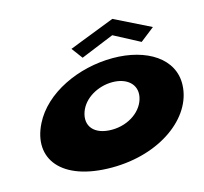

<svg xmlns="http://www.w3.org/2000/svg" viewBox="-91 -685 856 804"><g transform="rotate(-15 337.0 -283.5)"><path d="M461.4 -584 616.6 -507 555.2 -459 443.3 -518 299.2 -459 263.6 -507ZM61.6 -239C-7.5 -101 80.4 17 299.4 17C509.4 17 667.5 -101 673.6 -239C679.3 -355 566 -425 420 -425C271 -425 119.3 -355 61.6 -239ZM248.6 -239C267.8 -293 330.2 -328 392.2 -328C454.2 -328 496.8 -293 486.6 -239C475.7 -181 413.8 -136 339.8 -136C262.8 -136 227.7 -181 248.6 -239Z"/></g></svg>

Font: Hussar Milosc
Style: Obl
Weight: 700
Foundry: Cannot Into Space Fonts
Version: Version 1.02